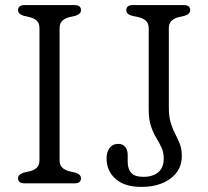

<svg xmlns="http://www.w3.org/2000/svg" viewBox="-20 -720 818 754"><path d="M214 -91.5Q214 -72 224.2 -62Q234.5 -52 252 -47.5L276 -42Q298 -35 298 -20Q298 0 273 0H76.5Q51 0 51 -20Q51 -35 73 -42L97 -47.5Q115 -52 125 -62Q135 -72 135 -91.5V-608.5Q135 -628 125 -638Q115 -648 97 -652.5L73 -658Q51 -665 51 -680Q51 -700 76.5 -700H273Q298 -700 298 -680Q298 -665 276 -658L252 -652.5Q234.5 -648 224.2 -638Q214 -628 214 -608.5ZM694 -107Q694 -52 649.8 -19Q605.5 14 535.5 14Q469 14 433.8 -17.5Q398.5 -49 398.5 -98Q398.5 -124 410.8 -139.5Q423 -155 444.5 -155Q461.5 -155 471.5 -143.5Q481.5 -132 481.5 -111.5V-84Q481.5 -57 495.2 -41.2Q509 -25.5 544 -25.5Q579 -25.5 601 -43.2Q623 -61 623 -97Q623 -122.5 614 -141.2Q605 -160 593.5 -179Q582 -198 573 -224Q564 -250 564 -290V-608.5Q564 -628 553.5 -638Q543 -648 524 -652.5L498.5 -658Q476 -664 476 -680Q476 -700 501.5 -700H702Q727 -700 727 -680Q727 -665 705 -658L681 -652.5Q663.5 -648 653.2 -638Q643 -628 643 -608.5V-298.5Q643 -261.5 650.8 -236.8Q658.5 -212 668.8 -192.8Q679 -173.5 686.5 -153.8Q694 -134 694 -107Z"/></svg>

Font: Fraunces 9pt SuperSoft Light
Style: Regular
Weight: 300
Version: Version 1.000;[b76b70a41]